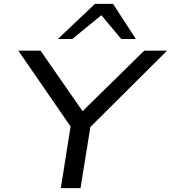

<svg xmlns="http://www.w3.org/2000/svg" viewBox="-20 -965 877 985"><path d="M292 0 349 -359 358 -293 74 -705H188L404 -394H403L720 -705H837L423 -293L451 -359L393 0ZM277 -765 467 -945H560L677 -765H602L500 -887L351 -765Z"/></svg>

Font: Nunito Sans 7pt Expanded
Style: Italic
Weight: 400
Width: 7
Italic angle: -9°
Designer: Vernon Adams
Foundry: Vernon Adams
Version: Version 3.101;gftools[0.9.27]